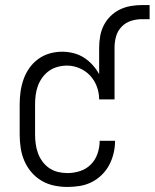

<svg xmlns="http://www.w3.org/2000/svg" viewBox="-20 -733 613 761"><path d="M247 8Q221 8 194.5 2.5Q168 -3 145 -16.5Q122 -30 104.5 -50.5Q87 -71 76.5 -95.5Q66 -120 62 -146.5Q58 -173 58 -200V-320Q58 -345 61.5 -370Q65 -395 73.5 -419Q82 -443 96.5 -463.5Q111 -484 131.5 -499Q152 -514 176.5 -521Q201 -528 226 -528Q249 -528 271 -522.5Q293 -517 312 -505Q331 -493 346.5 -476Q362 -459 373 -439V-544Q373 -567 377 -589.5Q381 -612 391 -632Q401 -652 417.5 -668.5Q434 -685 454.5 -695Q475 -705 497.5 -709Q520 -713 543 -713H573V-657H543Q520 -657 498.5 -650Q477 -643 461.5 -626.5Q446 -610 440 -588.5Q434 -567 434 -544V-339H373Q373 -365 364 -389.5Q355 -414 337.5 -433Q320 -452 295.5 -462.5Q271 -473 246 -473Q227 -473 208.5 -468Q190 -463 175 -452.5Q160 -442 148.5 -426.5Q137 -411 130.5 -393.5Q124 -376 121.5 -357.5Q119 -339 119 -320V-200Q119 -181 121.5 -162.5Q124 -144 130.5 -126Q137 -108 148.5 -92.5Q160 -77 175.5 -66.5Q191 -56 209.5 -51.5Q228 -47 247 -47Q273 -47 297.5 -55Q322 -63 340 -81Q358 -99 366.5 -124Q375 -149 375 -174V-175H436V-174Q436 -149 430 -124.5Q424 -100 412.5 -78.5Q401 -57 383 -39.5Q365 -22 343 -11Q321 0 296.5 4Q272 8 247 8Z"/></svg>

Font: Iosevka Curly Light
Style: Regular
Weight: 300
Monospace: yes
Designer: Belleve Invis
Foundry: Belleve Invis
Version: Version 22.1.2; ttfautohint (v1.8.4)